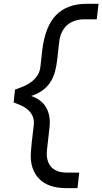

<svg xmlns="http://www.w3.org/2000/svg" viewBox="-20 -802 532 997"><path d="M58.1 -336.9Q82 -344.7 104.7 -354.7Q127.4 -364.7 145.3 -378.7Q163.1 -392.6 175 -411.4Q187 -430.2 189.9 -456.1L199.7 -543.5Q207 -603.5 224.6 -648.4Q242.2 -693.4 270.5 -722.9Q298.8 -752.4 338.6 -767.3Q378.4 -782.2 430.7 -782.2H491.7L482.4 -701.7H418Q391.6 -701.7 369.1 -694.3Q346.7 -687 329.6 -672.4Q312.5 -657.7 301.5 -635.3Q290.5 -612.8 287.1 -582.5L277.8 -498Q273.9 -461.9 265.9 -431.4Q257.8 -400.9 241.9 -376.2Q226.1 -351.6 201.7 -333.3Q177.2 -314.9 141.6 -303.7Q196.3 -285.2 220 -243.2Q243.7 -201.2 237.3 -142.6L224.1 -24.9Q220.7 5.4 226.6 27.8Q232.4 50.3 245.8 64.9Q259.3 79.6 280 86.9Q300.8 94.2 327.1 94.2H391.6L382.3 174.8H321.8Q278.3 174.8 243.2 163.1Q208 151.4 184.1 127.4Q160.2 103.5 148.4 67.9Q136.7 32.2 140.6 -16.1Q142.1 -40.5 145 -63.5L155.3 -151.4Q158.2 -177.2 150.6 -196Q143.1 -214.8 128.4 -228.8Q113.8 -242.7 93.5 -252.4Q73.2 -262.2 50.8 -270Z"/></svg>

Font: Proza Libre
Style: Medium Italic
Weight: 500
Designer: Jasper de Waard
Foundry: Jasper de Waard
Version: Version 1.000; ttfautohint (v1.4.1.8-43bc)